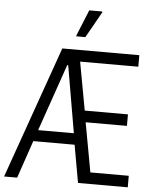

<svg xmlns="http://www.w3.org/2000/svg" viewBox="-63 -947 802 996"><g transform="rotate(5 337.5 -448.5)"><path d="M-4 0 239 -688H640V-628H337L383 -377H608V-317H393L440 -60H640V0H381L346 -196H131L64 0ZM151 -255H337L277 -604H272ZM306 -757V-762L361 -897H429V-892L353 -757Z"/></g></svg>

Font: Saira Condensed
Style: Regular
Weight: 400
Width: 3
Designer: Hector Gatti with collaboration of the Omnibus-Type team
Foundry: Omnibus-Type
Version: Version 1.101